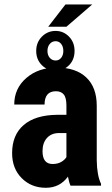

<svg xmlns="http://www.w3.org/2000/svg" viewBox="-20 -846 511 875"><path d="M301.3 0Q295.4 -12.2 289.6 -41Q252.4 9.8 189 9.8Q122.6 9.8 78.9 -34.2Q35.2 -78.1 35.2 -147.9Q35.2 -231 88.1 -276.4Q141.1 -321.8 240.7 -322.8H282.7V-365.2Q282.7 -400.9 270.5 -415.5Q258.3 -430.2 234.9 -430.2Q183.1 -430.2 183.1 -369.6H44.9Q44.9 -442.9 99.9 -490.5Q154.8 -538.1 238.8 -538.1Q325.7 -538.1 373.3 -492.9Q420.9 -447.8 420.9 -363.8V-115.2Q421.9 -46.9 440.4 -8.3V0ZM219.7 -98.6Q242.7 -98.6 258.8 -107.9Q274.9 -117.2 282.7 -129.9V-239.7H249.5Q214.4 -239.7 194.1 -217.3Q173.8 -194.8 173.8 -157.2Q173.8 -98.6 219.7 -98.6ZM278.3 -825.7H400.4L282.7 -724.1H199.7ZM145 -613.8Q145 -652.8 170.9 -679Q196.8 -705.1 233.4 -705.1Q269 -705.1 294.4 -679.2Q319.8 -653.3 319.8 -613.8Q319.8 -574.7 295.2 -549.3Q270.5 -523.9 233.4 -523.9Q195.3 -523.9 170.2 -549.6Q145 -575.2 145 -613.8ZM196.3 -613.8Q196.3 -594.7 206.8 -582.5Q217.3 -570.3 233.4 -570.3Q249 -570.3 258.8 -582.5Q268.6 -594.7 268.6 -613.8Q268.6 -633.3 258.8 -645.8Q249 -658.2 233.4 -658.2Q217.3 -658.2 206.8 -645.8Q196.3 -633.3 196.3 -613.8Z"/></svg>

Font: Roboto Condensed
Style: Bold
Weight: 700
Designer: Google
Version: Version 2.134; 2016